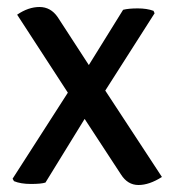

<svg xmlns="http://www.w3.org/2000/svg" viewBox="-20 -521 498 549"><path d="M332 -493Q348 -497 374 -497Q400 -497 419 -490L422 -483L281 -262L443 -15Q407 8 376 8Q345 8 326 -22L222 -181L110 1Q98 5 68.5 5Q39 5 20 -3L16 -10L174 -256L29 -479Q61 -501 93 -501Q125 -501 145 -472L234 -335Z"/></svg>

Font: Signika Negative
Style: Regular
Weight: 400
Designer: Anna Giedrys
Foundry: Anna Giedrys
Version: Version 1.001